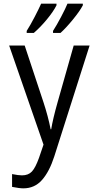

<svg xmlns="http://www.w3.org/2000/svg" viewBox="-20 -785 540 1050"><path d="M46 237V167Q81 174 100 174Q135 174 154.5 153Q174 132 193 79L218 6L30 -536H115L218 -225Q243 -149 257 -78H260Q269 -134 295 -226L383 -536H470L277 70Q250 154 209.5 199.5Q169 245 108 245Q86 245 46 237ZM126 -616Q147 -649 170 -693.5Q193 -738 205 -765H289V-756Q272 -722 236.5 -679Q201 -636 165 -605H126ZM270 -616Q290 -647 314.5 -693.5Q339 -740 349 -765H433V-756Q417 -725 379 -678.5Q341 -632 311 -605H270Z"/></svg>

Font: Noto Sans Mono UI Cond
Style: Regular
Weight: 400
Width: 3
Monospace: yes
Designer: Monotype Design team
Foundry: Monotype Imaging Inc.
Version: Version 1.000